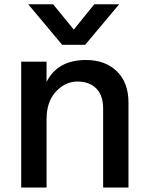

<svg xmlns="http://www.w3.org/2000/svg" viewBox="-20 -840 685 888"><path d="M78.1 27.3V-554.7H195.3V-460.9Q246.1 -562.5 377.9 -562.5Q466.8 -562.5 520.5 -510.3Q574.2 -458 574.2 -365.2V27.3H457V-338.9Q457 -398.4 425.3 -430.7Q393.6 -462.9 337.9 -462.9Q282.2 -462.9 238.8 -416.5Q195.3 -370.1 195.3 -288.1V27.3ZM110.4 -820.3H225.6L321.3 -703.1L416 -820.3H531.2L374 -632.8H267.6Z"/></svg>

Font: GenEi M Gothic v2 Medium
Style: Regular
Weight: 500
Version: Version 2.0